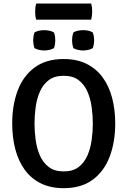

<svg xmlns="http://www.w3.org/2000/svg" viewBox="-20 -1020 700 1054"><path d="M169.5 -342Q169.5 -298 175.8 -251.8Q182 -205.5 199 -166.5Q216 -127.5 247.5 -103.2Q279 -79 329.5 -79Q380.5 -79 411.8 -103.2Q443 -127.5 460 -166.5Q477 -205.5 483.2 -251.8Q489.5 -298 489.5 -342Q489.5 -386 483.2 -432Q477 -478 460 -517Q443 -556 411.8 -580Q380.5 -604 329.5 -604Q279 -604 247.5 -580Q216 -556 199 -517Q182 -478 175.8 -432Q169.5 -386 169.5 -342ZM47 -342Q47 -444 77.5 -524Q108 -604 170.8 -650Q233.5 -696 329.5 -696Q402 -696 455.2 -669.5Q508.5 -643 543.5 -595.2Q578.5 -547.5 595.5 -482.8Q612.5 -418 612.5 -342Q612.5 -239.5 581.8 -159.2Q551 -79 488.5 -33Q426 13 329.5 13Q257.5 13 204 -13.5Q150.5 -40 115.8 -88Q81 -136 64 -200.8Q47 -265.5 47 -342ZM436.5 -743Q422.5 -743 408 -746.2Q393.5 -749.5 383 -755.5Q379 -766.5 377.2 -778.2Q375.5 -790 375.5 -798.5Q375.5 -808 377.2 -819.5Q379 -831 383 -842Q393.5 -848.5 408 -851.5Q422.5 -854.5 436.5 -854.5Q450 -854.5 464.5 -851.5Q479 -848.5 489 -842Q493.5 -831 495.2 -819.5Q497 -808 497 -798.5Q497 -790 495.2 -778.2Q493.5 -766.5 489 -755.5Q479 -749.5 464.5 -746.2Q450 -743 436.5 -743ZM222.5 -743Q209 -743 194.5 -746.2Q180 -749.5 169.5 -755.5Q165.5 -766.5 163.8 -778.2Q162 -790 162 -798.5Q162 -808 163.8 -819.5Q165.5 -831 169.5 -842Q180 -848.5 194.5 -851.5Q209 -854.5 222.5 -854.5Q236.5 -854.5 251 -851.5Q265.5 -848.5 276 -842Q280.5 -831 282 -819.5Q283.5 -808 283.5 -798.5Q283.5 -790 282 -778.2Q280.5 -766.5 276 -755.5Q265.5 -749.5 251 -746.2Q236.5 -743 222.5 -743ZM179 -912Q175.5 -923 174.2 -933Q173 -943 173 -956Q173 -968.5 174.2 -978.8Q175.5 -989 179 -1000.5H480.5Q483.5 -989 484.8 -979.8Q486 -970.5 486 -956.5Q486 -932.5 480.5 -912Z"/></svg>

Font: Signika Light Medium
Style: Regular
Weight: 500
Version: Version 2.003;gftools[0.9.32]